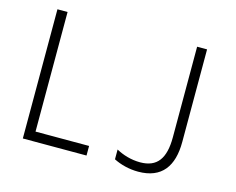

<svg xmlns="http://www.w3.org/2000/svg" viewBox="-100 -863 1261 1025"><g transform="rotate(15 530.0 -351.0)"><path d="M98 0H450V-53H154V-714H98ZM738 12C869 12 925 -69 925 -202V-714H870V-213C870 -96 829 -39 735 -39C685 -39 638 -54 602 -74V-20C639 -1 687 12 738 12Z"/></g></svg>

Font: Noto Sans Mono Condensed Light
Style: Regular
Weight: 300
Width: 3
Designer: Monotype Design Team
Foundry: Monotype Imaging Inc.
Version: Version 2.014